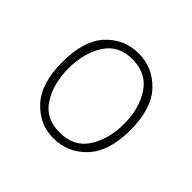

<svg xmlns="http://www.w3.org/2000/svg" viewBox="-98 -821 542 542"><g transform="rotate(45 173.5 -550.0)"><path d="M172 -380Q117 -380 77.5 -422.5Q38 -465 38 -550Q38 -636 77 -678Q116 -720 174 -720Q230 -720 270 -678Q310 -636 310 -550Q310 -465 270 -422.5Q230 -380 172 -380ZM173 -404Q230 -404 257.5 -446.5Q285 -489 285 -550Q285 -611 257 -653.5Q229 -696 172 -696Q117 -696 90 -653.5Q63 -611 63 -550Q63 -489 90 -446.5Q117 -404 173 -404Z"/></g></svg>

Font: Noto Serif Ethiopic Thin
Style: Regular
Weight: 250
Version: Version 2.102